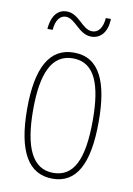

<svg xmlns="http://www.w3.org/2000/svg" viewBox="-82 -759 568 821"><g transform="rotate(10 201.5 -348.0)"><path d="M72 -617H95C98 -662 118 -682 141 -682C183 -682 207 -617 262 -617C299 -617 331 -645 332 -706H310C307 -664 289 -640 262 -640C218 -640 196 -705 141 -705C106 -705 77 -680 72 -617ZM357 -264C357 -433 315 -537 202 -537C96 -537 46 -444 46 -266C46 -80 100 10 204 10C306 10 357 -77 357 -264ZM72 -266C72 -424 110 -512 202 -512C298 -512 331 -418 331 -265C331 -94 291 -15 203 -15C113 -15 72 -102 72 -266Z"/></g></svg>

Font: Noto Sans Devanagari UI ExtraCondensed Thin
Style: Regular
Weight: 100
Width: 2
Designer: Jelle Bosma - Monotype Design Team
Foundry: Monotype Imaging Inc.
Version: Version 2.004